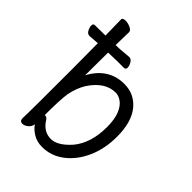

<svg xmlns="http://www.w3.org/2000/svg" viewBox="-231 -816 939 939"><g transform="rotate(45 239.0 -346.0)"><path d="M228 17Q191 17 163.5 -0.5Q136 -18 125 -37Q122 -18 107.5 -6.5Q93 5 79 5Q61 4 61 -15Q61 -27 62 -54Q63 -81 63 -350Q63 -455 62 -535L9 -531Q-6 -531 -14 -546Q-22 -561 -22 -574Q-22 -587 -10 -587Q34 -587 62 -588Q61 -655 60 -699Q61 -709 81 -709Q97 -709 114.5 -701Q132 -693 132 -681Q131 -645 130 -590L159 -591L219 -596Q232 -596 241 -581Q250 -566 250 -553Q250 -540 237 -540Q179 -540 161 -539H159L130 -538Q129 -470 129 -380Q186 -486 295 -486Q365 -486 408.5 -432.5Q452 -379 452 -278Q452 -195 422.5 -128.5Q393 -62 342 -22.5Q291 17 228 17ZM231 -41Q277 -41 330 -101Q384 -167 384 -276Q384 -329 371 -362Q358 -395 337 -410.5Q316 -426 295 -426Q222 -426 168 -344Q144 -305 134 -254Q127 -210 127 -103H130Q143 -103 152 -86Q182 -41 231 -41Z"/></g></svg>

Font: LXGW WenKai Mono Lite
Style: Regular
Weight: 400
Monospace: yes
Designer: LXGW / Fontworks Inc.
Foundry: LXGW / Fontworks Inc.
Version: Version 1.520; June 14, 2025